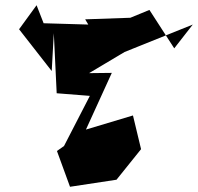

<svg xmlns="http://www.w3.org/2000/svg" viewBox="-20 -756 758 735"><path d="M647 -571 552 -718 479 -688 306 -682 318 -662 147 -667 120 -736 53 -644 178 -484 186 -629 197 -399 324 -389 225 -197 198 -178 248 -41 426 -68 520 -185 489 -314 309 -260 408 -477 321 -476 457 -557 718 -662Z"/></svg>

Font: Asimov Silicon
Style: Regular
Weight: 400
Designer: Google
Version: Version 2.000980; 2014